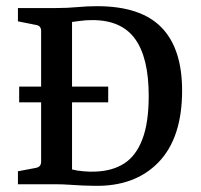

<svg xmlns="http://www.w3.org/2000/svg" viewBox="-20 -596 650 621"><path d="M42 -316H330V-265H42ZM294 -576Q435 -576 502 -507.5Q569 -439 569 -303Q569 -150 492.5 -71Q416 8 284 5Q268 5 247 4Q226 3 204 1.5Q182 0 164 0H38V-42L96 -53Q113 -56 113 -73V-496Q113 -512 98 -515L38 -527V-570H162Q199 -570 230 -573Q261 -576 294 -576ZM289 -41Q344 -43 382 -67.5Q420 -92 440.5 -145.5Q461 -199 461 -286Q461 -409 417 -470Q373 -531 279 -531Q257 -531 240 -528.5Q223 -526 213 -525V-48Q227 -44 249.5 -42Q272 -40 289 -41Z"/></svg>

Font: Rasa Medium
Style: Regular
Weight: 500
Designer: Anna Giedrys (Yrsa+Rasa design), David Brezina (Yrsa art-direction, Rasa art-direction, design)
Foundry: Rosetta Type Foundry
Version: Version 2.004